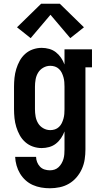

<svg xmlns="http://www.w3.org/2000/svg" viewBox="-20 -784 540 1027"><path d="M247 223Q223 223 200 219Q177 215 155.5 205.5Q134 196 116.5 180Q99 164 87 144Q75 124 68.5 101Q62 78 61 55H173Q173 69 178.5 83Q184 97 194 107.5Q204 118 218 122.5Q232 127 247 127Q260 127 272 123Q284 119 293.5 110Q303 101 309.5 89.5Q316 78 319.5 66Q323 54 324 41Q325 28 325 15V-81Q318 -62 306.5 -45Q295 -28 279 -15.5Q263 -3 243 2.5Q223 8 203 8Q179 8 156 0Q133 -8 115 -24Q97 -40 85.5 -61Q74 -82 67 -105Q60 -128 57.5 -152Q55 -176 55 -200V-320Q55 -344 57.5 -368Q60 -392 67 -415Q74 -438 85.5 -459Q97 -480 115 -496Q133 -512 156 -520Q179 -528 203 -528Q223 -528 243 -522.5Q263 -517 279 -504.5Q295 -492 306.5 -475Q318 -458 325 -439V-520H472V-424H437V15Q437 42 433 68.5Q429 95 418 119.5Q407 144 389.5 164.5Q372 185 349 198.5Q326 212 299.5 217.5Q273 223 247 223ZM249 -88Q262 -88 274 -92Q286 -96 295.5 -105Q305 -114 310.5 -125.5Q316 -137 319.5 -149.5Q323 -162 324 -174.5Q325 -187 325 -200V-320Q325 -333 324 -345.5Q323 -358 319.5 -370.5Q316 -383 310.5 -394.5Q305 -406 295.5 -415Q286 -424 274 -428Q262 -432 249 -432Q229 -432 211.5 -422Q194 -412 184 -395.5Q174 -379 170.5 -359.5Q167 -340 167 -320V-200Q167 -180 170.5 -160.5Q174 -141 184 -124.5Q194 -108 211.5 -98Q229 -88 249 -88ZM144 -580 71 -638 200 -764H300L429 -638L356 -580L250 -705Z"/></svg>

Font: Iosevka Gothic
Style: Bold
Weight: 700
Monospace: yes
Designer: Belleve Invis
Foundry: Belleve Invis
Version: Version 15.5.1; ttfautohint (v1.8.4)